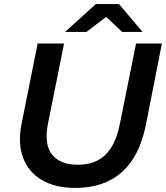

<svg xmlns="http://www.w3.org/2000/svg" viewBox="-20 -914 816 944"><path d="M351 10Q251 10 185.5 -29Q120 -68 93.5 -138.5Q67 -209 86 -305L165 -700H295L216 -307Q196 -205 235.5 -154.5Q275 -104 364 -104Q447 -104 498 -152.5Q549 -201 570 -308L649 -700H776L697 -299Q666 -145 579 -67.5Q492 10 351 10ZM300 -757 451 -894H565L681 -757H581L502 -831L405 -757Z"/></svg>

Font: Montserrat Thin SemiBold
Style: Italic
Weight: 600
Italic angle: -11.3°
Version: Version 9.000